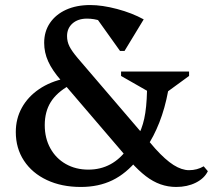

<svg xmlns="http://www.w3.org/2000/svg" viewBox="-20 -726 847 762"><path d="M679.1 16Q647 16 617.1 5.5Q587.3 -5 558.6 -27Q529.8 -49.1 498.7 -83.9L222.1 -407Q187 -447.2 171.2 -482.5Q155.3 -517.7 155.3 -555.9Q155.3 -601.1 178.3 -634.9Q201.3 -668.7 242.4 -687.4Q283.5 -706 338 -706Q385.5 -706 444.8 -690.3Q504 -674.6 550.3 -649.1L474.3 -523.9H456.3L350.6 -672H449L459.7 -580.2Q447.1 -602.4 426.2 -618.3Q405.3 -634.1 379.4 -643.1Q353.4 -652.1 325.3 -652.1Q289.6 -652.1 267.8 -633Q246.1 -613.8 246.1 -582.7Q246.1 -561 255.6 -542Q265.1 -522.9 288.8 -495L596.4 -135.9Q636.4 -91.7 668.9 -71.1Q701.4 -50.6 730.3 -50.6Q762.3 -50.6 788.4 -66L804.9 -46.6Q791.2 -18.1 757.2 -1Q723.2 16 679.1 16ZM300.8 16Q224.3 16 166 -11.5Q107.7 -38.9 75.2 -88.2Q42.7 -137.5 42.7 -202.1Q42.7 -255 66.7 -298.4Q90.6 -341.8 135 -372.1Q179.3 -402.3 238.8 -414.6L256.2 -387.6Q205 -359 181.3 -320.8Q157.6 -282.6 157.6 -229.3Q157.6 -177.7 179.8 -137.5Q201.9 -97.4 241.2 -75.1Q280.5 -52.8 330.8 -52.8Q427.4 -52.8 487.3 -137.4L527.2 -94.1Q480.7 -37 425.9 -10.5Q371.2 16 300.8 16ZM561.3 -141.3 522.9 -177.2Q542.9 -211.6 552.4 -254.8Q561.9 -297.9 563.5 -365.8L460.5 -424.6V-442H730.4V-424.6L647.1 -363.8Q634.7 -296.8 612.5 -240.2Q590.3 -183.7 561.3 -141.3Z"/></svg>

Font: Platypi Light
Style: Regular
Weight: 300
Designer: David Sargent
Foundry: Bolt Cutter Type
Version: Version 1.200